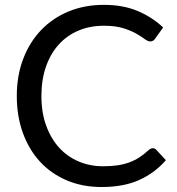

<svg xmlns="http://www.w3.org/2000/svg" viewBox="-20 -744 710 772"><path d="M594.5 -148Q602.5 -148 608.5 -141.5L647 -100Q603 -49 540.2 -20.5Q477.5 8 388.5 8Q311.5 8 248.5 -18.8Q185.5 -45.5 141 -93.8Q96.5 -142 72 -209.5Q47.5 -277 47.5 -358Q47.5 -439 73 -506.5Q98.5 -574 144.8 -622.5Q191 -671 255.5 -697.8Q320 -724.5 398 -724.5Q474.5 -724.5 533 -700Q591.5 -675.5 636 -633.5L604 -589Q601 -584 596.2 -580.8Q591.5 -577.5 583.5 -577.5Q574.5 -577.5 561.5 -587.2Q548.5 -597 527.5 -609Q506.5 -621 475 -630.8Q443.5 -640.5 397.5 -640.5Q342 -640.5 296 -621.2Q250 -602 216.8 -565.5Q183.5 -529 165 -476.5Q146.5 -424 146.5 -358Q146.5 -291 165.8 -238.5Q185 -186 218.2 -149.8Q251.5 -113.5 296.8 -94.5Q342 -75.5 394.5 -75.5Q426.5 -75.5 452.2 -79.2Q478 -83 499.8 -91Q521.5 -99 540.2 -111.2Q559 -123.5 577.5 -140.5Q586 -148 594.5 -148Z"/></svg>

Font: Lato-Regular
Style: Regular
Weight: 400
Designer: Lukasz Dziedzic with Adam Twardoch and Botio Nikoltchev
Foundry: tyPoland Lukasz Dziedzic
Version: Version 2.015; 2015-08-06; http://www.latofonts.com/